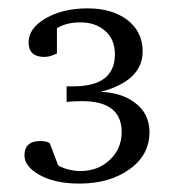

<svg xmlns="http://www.w3.org/2000/svg" viewBox="-20 -726 413 456"><path d="M335 -412.1Q335 -357.9 287.6 -324Q240.2 -290 168.9 -290Q107.9 -290 70.3 -312.5Q38.1 -332 38.1 -356.9Q38.1 -391.1 76.2 -391.1Q89.8 -391.1 98.1 -386.2L118.2 -333Q143.1 -319.8 170.9 -319.8Q214.4 -319.8 242.7 -348.1Q269 -374.5 269 -412.1Q269 -485.8 174.8 -485.8Q153.3 -485.8 138.2 -483.9V-521H154.8Q252.9 -521 252.9 -597.2Q252.9 -633.3 228.5 -653.8Q205.6 -672.9 170.9 -672.9Q138.2 -672.9 115.2 -659.2V-599.1Q98.6 -590.8 85.9 -590.8Q47.9 -590.8 47.9 -625Q47.9 -659.2 88.6 -682.6Q129.4 -706.1 188 -706.1Q245.6 -706.1 281.7 -679.2Q318.8 -650.9 318.8 -604Q318.8 -534.2 219.2 -507.8Q266.1 -506.3 297.9 -483.9Q335 -458 335 -412.1Z"/></svg>

Font: Ezra SIL SR
Style: Regular
Weight: 400
Designer: Development by SIL's NRSI team. OpenType tables by Ralph Hancock ( hancock@dircon.co.uk ).
Foundry: Development by SIL's NRSI team.
Version: Version 2.51; 2007